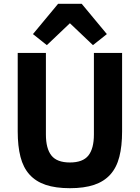

<svg xmlns="http://www.w3.org/2000/svg" viewBox="-20 -976 734 1008"><path d="M221 -698V-270Q221 -196 250 -159.5Q279 -123 347 -123Q415 -123 444 -159.5Q473 -196 473 -270V-698H621V-286Q621 -209 606.5 -152.5Q592 -96 559 -59.5Q526 -23 474 -5.5Q422 12 347 12Q272 12 220 -5.5Q168 -23 135 -59.5Q102 -96 87.5 -152.5Q73 -209 73 -286V-698ZM409 -956 541 -797 468 -739 347 -854 226 -739 153 -797 285 -956Z"/></svg>

Font: IBM Plex Arabic
Style: Bold
Weight: 700
Designer: Mike Abbink, Paul van der Laan, Pieter van Rosmalen, Wael Morcos, Khajak Apelian
Foundry: Bold Monday
Version: Version 1.0